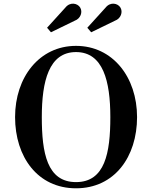

<svg xmlns="http://www.w3.org/2000/svg" viewBox="-20 -1008 822 1038"><path d="M601.5 -896C633.5 -907.5 646 -943.5 630.5 -968C616.5 -990 577 -1000 550.5 -966.5L452 -858L473 -833.5ZM384 -896C416 -907.5 428.5 -943.5 413 -968C399 -990 359.5 -1000 333 -966.5L234.5 -858L255.5 -833.5ZM391 10C599 10 721 -160 721 -375C721 -590.5 589.5 -760 391 -760C192.5 -760 61.5 -590.5 61.5 -375C61.5 -160 183.5 10 391 10ZM391 -726.5C537.5 -726.5 576.5 -569 576.5 -375C576.5 -181 547.5 -23.5 391 -23.5C234.5 -23.5 206 -181 206 -375C206 -569 244.5 -726.5 391 -726.5Z"/></svg>

Font: Bodoni* 06pt Medium
Style: Regular
Weight: 500
Version: Version 2.3